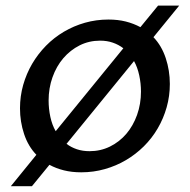

<svg xmlns="http://www.w3.org/2000/svg" viewBox="-20 -596 667 675"><path d="M107.9 -51.8Q79.1 -81.5 64.7 -124.8Q50.3 -168 50.3 -215.3Q50.3 -257.8 61.5 -297.4Q72.8 -336.9 93 -371.6Q113.3 -406.2 141.6 -435.1Q169.9 -463.9 204.6 -484.4Q239.3 -504.9 278.8 -516.1Q318.4 -527.3 361.3 -527.3Q394.5 -527.3 422.4 -520.3Q450.2 -513.2 473.6 -500.5L535.6 -576.2H609.9L519.5 -465.3Q548.3 -435.1 562.7 -391.6Q577.1 -348.1 577.1 -300.8Q577.1 -258.3 565.9 -218.8Q554.7 -179.2 534.4 -144.5Q514.2 -109.9 485.6 -81.5Q457 -53.2 422.6 -33Q388.2 -12.7 348.4 -1.5Q308.6 9.8 265.6 9.8Q232.4 9.8 204.8 2.9Q177.2 -3.9 153.8 -16.6L92.3 58.6H18.1ZM150.9 -242.7Q150.9 -213.4 157 -185.1Q163.1 -156.7 175.8 -134.8L413.6 -426.3Q397 -439 376.7 -446Q356.4 -453.1 332 -453.1Q293 -453.1 260 -436.5Q227.1 -419.9 202.6 -391.4Q178.2 -362.8 164.6 -324.5Q150.9 -286.1 150.9 -242.7ZM294.9 -64.5Q333.5 -64.5 366.7 -80.8Q399.9 -97.2 424.1 -125.5Q448.2 -153.8 461.9 -192.1Q475.6 -230.5 475.6 -273.9Q475.6 -302.7 469.5 -331.1Q463.4 -359.4 451.2 -381.3L213.9 -90.3Q230 -78.1 250.2 -71.3Q270.5 -64.5 294.9 -64.5Z"/></svg>

Font: Proza Libre
Style: Italic
Weight: 400
Designer: Jasper de Waard
Foundry: Jasper de Waard
Version: Version 1.000; ttfautohint (v1.4.1.8-43bc)